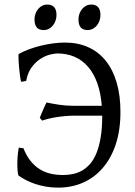

<svg xmlns="http://www.w3.org/2000/svg" viewBox="-20 -819 599 853"><path d="M515.1 -321.3Q515.1 -240.7 494.4 -178.2Q473.6 -115.7 436.5 -72.8Q399.4 -29.8 348.9 -7.6Q298.3 14.6 238.3 14.6Q209 14.6 183.3 10Q157.7 5.4 135.7 -2Q113.8 -9.3 95.7 -18.8Q77.6 -28.3 63.5 -38.1Q61 -39.6 59.3 -51Q57.6 -62.5 57.1 -79.8Q56.6 -97.2 57.9 -118.9Q59.1 -140.6 63.5 -163.1L84 -160.6Q97.2 -127.4 115.2 -104.7Q133.3 -82 155.5 -67.9Q177.7 -53.7 204.1 -47.6Q230.5 -41.5 260.3 -41.5Q283.2 -41.5 304.9 -46.1Q326.7 -50.8 345.9 -62Q365.2 -73.2 381.6 -92.5Q397.9 -111.8 409.4 -140.9Q420.9 -169.9 427.5 -210Q434.1 -250 434.1 -303.2V-305.2H313Q293 -305.2 272.5 -303.5Q252 -301.8 232.7 -298.8Q213.4 -295.9 196.5 -291.7Q179.7 -287.6 167.5 -283.2L156.7 -295.4Q157.7 -298.8 161.9 -308.6Q166 -318.4 170.7 -329.3Q175.3 -340.3 179.9 -350.1Q184.6 -359.9 187 -363.8Q213.4 -357.9 243.7 -353.5Q273.9 -349.1 304.2 -349.1H432.1Q427.7 -406.2 412.1 -449.7Q396.5 -493.2 371.1 -522.5Q345.7 -551.8 311.3 -566.7Q276.9 -581.5 234.9 -581.5Q224.1 -581.5 203.9 -576.9Q183.6 -572.3 162.1 -559.1Q140.6 -545.9 122.1 -522Q103.5 -498 96.2 -459.5L75.2 -455.6Q73.2 -456.1 71.5 -465.3Q69.8 -474.6 68.1 -488.3Q66.4 -502 64.9 -517.6Q63.5 -533.2 62.7 -546.6Q62 -560.1 62 -569.3Q62 -578.6 63 -579.1Q85 -591.3 110.6 -600.6Q136.2 -609.9 163.3 -616.5Q190.4 -623 217.3 -626.5Q244.1 -629.9 269 -629.9Q325.7 -629.9 371.3 -609.6Q417 -589.4 449 -550Q481 -510.7 498 -453.4Q515.1 -396 515.1 -321.3ZM426.3 -752.4Q426.3 -738.8 421.9 -726.6Q417.5 -714.4 409.9 -705.3Q402.3 -696.3 392.1 -690.9Q381.8 -685.5 369.6 -685.5Q347.7 -685.5 338.1 -697.8Q328.6 -710 328.6 -732.4Q328.6 -746.1 333 -758.3Q337.4 -770.5 345.2 -779.5Q353 -788.6 363 -793.7Q373 -798.8 384.8 -798.8Q426.3 -798.8 426.3 -752.4ZM231 -752.4Q231 -738.8 226.6 -726.6Q222.2 -714.4 214.6 -705.3Q207 -696.3 196.8 -690.9Q186.5 -685.5 174.3 -685.5Q152.3 -685.5 142.8 -697.8Q133.3 -710 133.3 -732.4Q133.3 -746.1 137.7 -758.3Q142.1 -770.5 149.9 -779.5Q157.7 -788.6 167.7 -793.7Q177.7 -798.8 189.5 -798.8Q231 -798.8 231 -752.4Z"/></svg>

Font: Gentium Plus Cyr
Style: Regular
Weight: 400
Designer: J. Victor Gaultney, Annie Olsen, Iska Routamaa, Becca Hirsbrunner
Foundry: SIL International
Version: Version 5.000